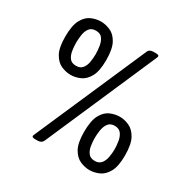

<svg xmlns="http://www.w3.org/2000/svg" viewBox="-160 -857 1005 1015"><g transform="rotate(30 343.0 -349.5)"><path d="M181 7Q163 7 163 -2Q163 -6 168 -16L461 -687Q468 -706 494 -706H509Q527 -706 527 -697Q527 -695 526 -692.5Q525 -690 524 -687L230 -12Q222 7 197 7ZM512 5Q484 5 455 -7.5Q426 -20 406.5 -54.5Q387 -89 387 -156Q387 -224 405.5 -259Q424 -294 453 -307Q482 -320 512 -320Q540 -320 569 -307Q598 -294 617.5 -259Q637 -224 637 -156Q637 -89 617.5 -54.5Q598 -20 569 -7.5Q540 5 512 5ZM512 -51Q538 -51 551 -67.5Q564 -84 568.5 -108.5Q573 -133 573 -156Q573 -179 569 -204.5Q565 -230 552 -247.5Q539 -265 512 -265Q486 -265 473 -247.5Q460 -230 456 -204.5Q452 -179 452 -156Q452 -133 456 -108.5Q460 -84 473 -67.5Q486 -51 512 -51ZM174 -381Q146 -381 117 -393.5Q88 -406 68.5 -440.5Q49 -475 49 -542Q49 -610 67.5 -645Q86 -680 115 -693Q144 -706 174 -706Q203 -706 232 -693Q261 -680 280 -645Q299 -610 299 -542Q299 -475 279.5 -440.5Q260 -406 231 -393.5Q202 -381 174 -381ZM175 -437Q201 -437 214 -453.5Q227 -470 231 -494.5Q235 -519 235 -542Q235 -565 231 -590.5Q227 -616 214.5 -633.5Q202 -651 175 -651Q148 -651 135 -633.5Q122 -616 118.5 -590.5Q115 -565 115 -542Q115 -519 119 -494.5Q123 -470 135.5 -453.5Q148 -437 175 -437Z"/></g></svg>

Font: Asap Condensed VF Beta
Style: Regular
Weight: 400
Designer: Pablo Cosgaya
Foundry: Omnibus-Type
Version: Version 1.008